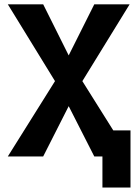

<svg xmlns="http://www.w3.org/2000/svg" viewBox="-20 -713 626 875"><path d="M446.8 141.6V-118.7H574.7V141.6ZM409.7 0 255.9 -302.2 15.6 -693.4H176.8L336.9 -372.6L570.8 0ZM15.6 0 249 -372.6 409.7 -693.4H570.8L330.1 -302.2L176.8 0Z"/></svg>

Font: Cascadia Mono
Style: Regular
Weight: 400
Monospace: yes
Designer: Aaron Bell
Foundry: Saja Typeworks
Version: Version 2102.003